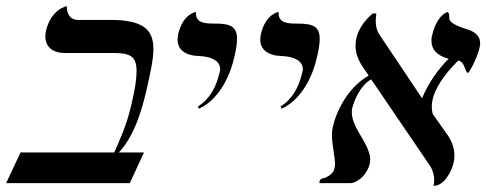

<svg xmlns="http://www.w3.org/2000/svg" viewBox="-67 -598 1588 627"><path d="M294 -533H188C160 -533 151 -555 151 -578C151 -578 100 -569 83 -497C82 -491 81 -485 81 -479C81 -447 103 -425 144 -425H298C353 -425 379 -419 379 -366C379 -341 374 -306 362 -256C348 -194 325 -142 306 -100H0L-47 0H357L403 -100H321C374 -156 398 -247 411 -302C423 -356 434 -402 434 -438C434 -500 402 -533 294 -533Z M583 -243C658 -278 689 -369 698 -411C704 -436 707 -456 707 -471C707 -511 686 -521 635 -521C607 -521 573 -521 573 -554V-559C573 -559 531 -554 515 -487C514 -480 513 -474 513 -468C513 -436 538 -416 584 -415C626 -413 652 -398 652 -372C652 -368 651 -365 650 -361C639 -315 620 -276 579 -250Z M853 -243C928 -278 959 -369 968 -411C974 -436 977 -456 977 -471C977 -511 956 -521 905 -521C877 -521 843 -521 843 -554V-559C843 -559 801 -554 785 -487C784 -480 783 -474 783 -468C783 -436 808 -416 854 -415C896 -413 922 -398 922 -372C922 -368 921 -365 920 -361C909 -315 890 -276 849 -250Z M1499 -442C1500 -447 1501 -452 1501 -456C1501 -489 1471 -499 1450 -505C1405 -520 1400 -531 1400 -540V-548C1400 -551 1399 -555 1395 -559C1395 -559 1360 -551 1344 -482C1342 -476 1342 -470 1342 -464C1342 -436 1361 -416 1398 -406C1360 -368 1331 -324 1311 -277L1310 -279L1172 -485C1164 -497 1160 -512 1160 -529C1160 -537 1161 -545 1162 -554H1150C1121 -529 1104 -502 1097 -475C1095 -466 1094 -458 1094 -449C1094 -427 1101 -406 1114 -385L1137 -351C1069 -313 1031 -234 1020 -184C1018 -176 1017 -167 1017 -158C1017 -125 1027 -87 1027 -61C1027 -56 1026 -51 1025 -47C1022 -31 1000 -17 985 -15C980 -14 976 -8 976 -3C976 -2 976 -1 977 0H1077C1101 0 1133 -30 1140 -62C1141 -66 1142 -71 1142 -76C1142 -127 1082 -179 1082 -230C1082 -235 1082 -239 1083 -244C1090 -271 1109 -318 1145 -339L1339 -54C1346 -42 1351 -26 1351 -9C1351 -3 1350 2 1349 9C1382 9 1406 -34 1414 -65C1416 -73 1417 -82 1417 -90C1417 -112 1410 -134 1396 -155L1346 -226C1344 -234 1343 -242 1343 -250C1343 -258 1344 -266 1346 -274C1354 -308 1379 -350 1429 -400C1452 -398 1451 -360 1461 -360C1466 -360 1492 -411 1499 -442Z"/></svg>

Font: Libertinus Serif
Style: Italic
Weight: 400
Italic angle: -12°
Designer: Philipp H. Poll, Khaled Hosny
Foundry: Caleb Maclennan
Version: Version 7.050;RELEASE